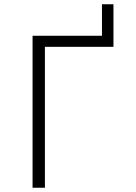

<svg xmlns="http://www.w3.org/2000/svg" viewBox="-20 -882 640 902"><path d="M133 0V-714H459V-862H513V-662H191V0Z"/></svg>

Font: Noto Sans Mono Light
Style: Regular
Weight: 300
Designer: Monotype Design Team
Foundry: Monotype Imaging Inc.
Version: Version 2.014; ttfautohint (v1.8.4.7-5d5b)